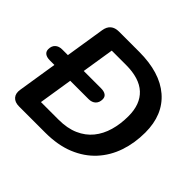

<svg xmlns="http://www.w3.org/2000/svg" viewBox="-167 -900 1095 1095"><g transform="rotate(45 380.5 -352.5)"><path d="M112 0Q78 0 61 -19.5Q44 -39 50 -73L140 -643Q145 -674 163.5 -689.5Q182 -705 213 -705H376Q544 -705 635.5 -626Q727 -547 727 -404Q727 -319 702 -245.5Q677 -172 626.5 -117Q576 -62 500.5 -31Q425 0 323 0ZM183 -106H325Q395 -106 446 -128.5Q497 -151 529.5 -191Q562 -231 577.5 -285Q593 -339 593 -402Q593 -498 538.5 -548.5Q484 -599 376 -599H261ZM51 -310Q26 -310 12.5 -320Q-1 -330 -1 -349Q-1 -375 14.5 -389.5Q30 -404 57 -404H369Q394 -404 407.5 -394.5Q421 -385 421 -366Q421 -340 405.5 -325Q390 -310 363 -310Z"/></g></svg>

Font: Nunito ExtraLight
Style: Italic
Weight: 200
Italic angle: -9°
Designer: Vernon Adams
Foundry: Vernon Adams
Version: Version 3.602